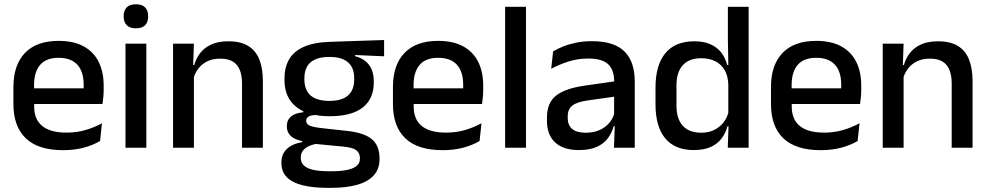

<svg xmlns="http://www.w3.org/2000/svg" viewBox="-20 -694 4645 902"><path d="M276.5 11.5Q159.5 11.5 101.2 -44.2Q43 -100 43 -205V-285Q43 -388.5 97.2 -445.2Q151.5 -502 255.5 -502Q326 -502 373 -476.2Q420 -450.5 443.5 -403.5Q467 -356.5 467 -292V-273.5Q467 -256.5 465.5 -239Q464 -221.5 461.5 -205.5H371.5Q372.5 -231.5 372.8 -254.5Q373 -277.5 373 -296.5Q373 -337 360 -365Q347 -393 321 -407.8Q295 -422.5 255.5 -422.5Q197 -422.5 168.5 -389.2Q140 -356 140 -294.5V-248.5L140.5 -237V-193.5Q140.5 -166 148.8 -143.5Q157 -121 175.2 -104.8Q193.5 -88.5 222.5 -79.8Q251.5 -71 293 -71Q340 -71 381.2 -83Q422.5 -95 459 -115L450 -31.5Q417 -12 373.2 -0.2Q329.5 11.5 276.5 11.5ZM95 -205.5V-279H441.5V-205.5Z M569.5 0V-489H667.5V0ZM618.5 -561Q589.5 -561 575.2 -575.8Q561 -590.5 561 -616.5V-618.5Q561 -644.5 575.2 -659.2Q589.5 -674 618.5 -674Q647.5 -674 661.8 -659.2Q676 -644.5 676 -618.5V-616.5Q676 -590 661.8 -575.5Q647.5 -561 618.5 -561Z M1117 0V-302Q1117 -337.5 1107.2 -363.5Q1097.5 -389.5 1075.2 -404Q1053 -418.5 1014.5 -418.5Q979 -418.5 953 -405.5Q927 -392.5 910.8 -370.5Q894.5 -348.5 887.5 -320.5L871.5 -388.5H892.5Q901 -419.5 920.5 -444.8Q940 -470 972.5 -485Q1005 -500 1053 -500Q1110.5 -500 1146 -478.2Q1181.5 -456.5 1198.2 -415Q1215 -373.5 1215 -313V0ZM793 0V-489H891L887 -374.5L891 -368.5V0Z M1529.5 -148Q1426.5 -148 1371.5 -192Q1316.5 -236 1316.5 -317.5V-325.5Q1316.5 -377 1338 -414.8Q1359.5 -452.5 1406.8 -473.8Q1454 -495 1530.5 -497.5L1784.5 -506V-429.5L1648.5 -435.5V-430Q1677.5 -422.5 1696.8 -406.8Q1716 -391 1726 -367.5Q1736 -344 1736 -312V-306.5Q1736 -229.5 1683.8 -188.8Q1631.5 -148 1529.5 -148ZM1525.5 110.5H1538Q1580.5 110.5 1610 104.5Q1639.5 98.5 1655.2 85.5Q1671 72.5 1671 51V49.5Q1671 24 1653 11.2Q1635 -1.5 1590.5 -5.5L1449.5 -19L1474 -20Q1450 -16 1431.8 -7.8Q1413.5 0.5 1403.2 13.8Q1393 27 1393 46.5V47.5Q1393 70.5 1408.8 84.5Q1424.5 98.5 1454.2 104.5Q1484 110.5 1525.5 110.5ZM1519.5 188.5Q1452 188.5 1403.2 176.8Q1354.5 165 1328.2 139.2Q1302 113.5 1302 71V69Q1302 40.5 1314.8 21Q1327.5 1.5 1349.8 -10.2Q1372 -22 1399.5 -26V-31Q1363 -38.5 1345.2 -55.8Q1327.5 -73 1327.5 -100.5V-101Q1327.5 -120 1336 -133.8Q1344.5 -147.5 1361.8 -155.8Q1379 -164 1405 -166.5V-177.5L1508 -152.5L1470.5 -154Q1441 -153.5 1429.8 -146.5Q1418.5 -139.5 1418.5 -126.5V-126Q1418.5 -111 1435.2 -103.8Q1452 -96.5 1492 -92L1611 -79Q1690 -70.5 1726.5 -40.5Q1763 -10.5 1763 50.5V53Q1763 100 1735.8 130Q1708.5 160 1657.8 174.2Q1607 188.5 1536 188.5ZM1528 -220Q1566.5 -220 1592.2 -231.2Q1618 -242.5 1631 -265Q1644 -287.5 1644 -320V-327.5Q1644 -359.5 1631.2 -381.5Q1618.5 -403.5 1593.2 -415Q1568 -426.5 1529.5 -426.5H1527Q1485.5 -426.5 1459.5 -414.2Q1433.5 -402 1421.8 -379.8Q1410 -357.5 1410 -327V-320Q1410 -287.5 1423 -265Q1436 -242.5 1462.2 -231.2Q1488.5 -220 1528 -220Z M2059.5 11.5Q1942.5 11.5 1884.2 -44.2Q1826 -100 1826 -205V-285Q1826 -388.5 1880.2 -445.2Q1934.5 -502 2038.5 -502Q2109 -502 2156 -476.2Q2203 -450.5 2226.5 -403.5Q2250 -356.5 2250 -292V-273.5Q2250 -256.5 2248.5 -239Q2247 -221.5 2244.5 -205.5H2154.5Q2155.5 -231.5 2155.8 -254.5Q2156 -277.5 2156 -296.5Q2156 -337 2143 -365Q2130 -393 2104 -407.8Q2078 -422.5 2038.5 -422.5Q1980 -422.5 1951.5 -389.2Q1923 -356 1923 -294.5V-248.5L1923.5 -237V-193.5Q1923.5 -166 1931.8 -143.5Q1940 -121 1958.2 -104.8Q1976.5 -88.5 2005.5 -79.8Q2034.5 -71 2076 -71Q2123 -71 2164.2 -83Q2205.5 -95 2242 -115L2233 -31.5Q2200 -12 2156.2 -0.2Q2112.5 11.5 2059.5 11.5ZM1878 -205.5V-279H2224.5V-205.5Z M2353 0V-662H2451V0Z M2864.5 0 2868.5 -116 2865 -131V-285L2865.5 -309.5Q2865.5 -366 2836.8 -392.5Q2808 -419 2744.5 -419Q2693 -419 2649 -404.5Q2605 -390 2569.5 -371L2578.5 -453Q2598.5 -464.5 2625.5 -475.5Q2652.5 -486.5 2686.5 -493.5Q2720.5 -500.5 2761 -500.5Q2816.5 -500.5 2855 -487.2Q2893.5 -474 2917 -449Q2940.5 -424 2951.2 -389Q2962 -354 2962 -311V0ZM2699 11Q2626.5 11 2588 -24.8Q2549.5 -60.5 2549.5 -126.5V-141.5Q2549.5 -211.5 2592.8 -245.2Q2636 -279 2729 -292L2876 -313L2881.5 -242L2740.5 -222Q2690 -215 2668.5 -197.8Q2647 -180.5 2647 -147V-140Q2647 -106.5 2667.8 -88.5Q2688.5 -70.5 2731 -70.5Q2770 -70.5 2798 -83.5Q2826 -96.5 2843.5 -118.2Q2861 -140 2867.5 -166.5L2881 -101H2863Q2855 -71 2836.5 -45.5Q2818 -20 2784.8 -4.5Q2751.5 11 2699 11Z M3238.5 11Q3151 11 3105.2 -44Q3059.5 -99 3059.5 -204.5V-282Q3059.5 -388.5 3105.8 -444.2Q3152 -500 3242.5 -500Q3286 -500 3317.2 -486.2Q3348.5 -472.5 3368.2 -447.5Q3388 -422.5 3396.5 -388.5H3429L3401.5 -298Q3400 -338 3384 -365.2Q3368 -392.5 3340 -406.5Q3312 -420.5 3274.5 -420.5Q3218 -420.5 3188 -388Q3158 -355.5 3158 -291.5V-198Q3158 -135.5 3187.8 -103Q3217.5 -70.5 3274.5 -70.5Q3309 -70.5 3335.2 -83.5Q3361.5 -96.5 3379 -119Q3396.5 -141.5 3403 -169.5L3426 -100.5H3397.5Q3389.5 -70 3370.8 -44.5Q3352 -19 3320 -4Q3288 11 3238.5 11ZM3399 0 3403 -114.5 3401.5 -145.5V-348.5L3402 -367.5L3399.5 -506V-662H3497V0Z M3835.5 11.5Q3718.5 11.5 3660.2 -44.2Q3602 -100 3602 -205V-285Q3602 -388.5 3656.2 -445.2Q3710.5 -502 3814.5 -502Q3885 -502 3932 -476.2Q3979 -450.5 4002.5 -403.5Q4026 -356.5 4026 -292V-273.5Q4026 -256.5 4024.5 -239Q4023 -221.5 4020.5 -205.5H3930.5Q3931.5 -231.5 3931.8 -254.5Q3932 -277.5 3932 -296.5Q3932 -337 3919 -365Q3906 -393 3880 -407.8Q3854 -422.5 3814.5 -422.5Q3756 -422.5 3727.5 -389.2Q3699 -356 3699 -294.5V-248.5L3699.5 -237V-193.5Q3699.5 -166 3707.8 -143.5Q3716 -121 3734.2 -104.8Q3752.5 -88.5 3781.5 -79.8Q3810.5 -71 3852 -71Q3899 -71 3940.2 -83Q3981.5 -95 4018 -115L4009 -31.5Q3976 -12 3932.2 -0.2Q3888.5 11.5 3835.5 11.5ZM3654 -205.5V-279H4000.5V-205.5Z M4451 0V-302Q4451 -337.5 4441.2 -363.5Q4431.5 -389.5 4409.2 -404Q4387 -418.5 4348.5 -418.5Q4313 -418.5 4287 -405.5Q4261 -392.5 4244.8 -370.5Q4228.5 -348.5 4221.5 -320.5L4205.5 -388.5H4226.5Q4235 -419.5 4254.5 -444.8Q4274 -470 4306.5 -485Q4339 -500 4387 -500Q4444.5 -500 4480 -478.2Q4515.5 -456.5 4532.2 -415Q4549 -373.5 4549 -313V0ZM4127 0V-489H4225L4221 -374.5L4225 -368.5V0Z"/></svg>

Font: Anek Bangla Medium
Style: Regular
Weight: 500
Designer: Sulekha Rajkumar (Bangla), Yesha Goshar (Latin)
Foundry: Ek Type
Version: Version 1.003